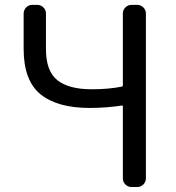

<svg xmlns="http://www.w3.org/2000/svg" viewBox="-20 -753 707 773"><path d="M509.8 0Q495.1 0 484.9 -10.3Q474.6 -20.5 474.6 -35.2V-324.2Q474.6 -329.1 470.7 -328.1Q407.2 -318.4 340.8 -318.4Q210.9 -318.4 143.1 -373.5Q75.2 -428.7 75.2 -555.7V-698.2Q75.2 -712.9 85.4 -723.1Q95.7 -733.4 109.4 -733.4H129.9Q144.5 -733.4 154.8 -723.1Q165 -712.9 165 -698.2V-555.7Q165 -466.8 210.9 -430.2Q256.8 -393.6 349.6 -393.6Q417 -393.6 470.7 -404.3Q474.6 -405.3 474.6 -409.2V-698.2Q474.6 -712.9 484.9 -723.1Q495.1 -733.4 509.8 -733.4H532.2Q546.9 -733.4 557.1 -723.1Q567.4 -712.9 567.4 -698.2V-35.2Q567.4 -20.5 557.1 -10.3Q546.9 0 532.2 0Z"/></svg>

Font: Gen Jyuu GothicL Regular
Style: Regular
Weight: 400
Designer: [Source Han Sans]
Ryoko NISHIZUKA  (kana & ideographs); Paul D. Hunt (Latin, Greek & Cyrillic); Wenlong ZHANG  (bopomofo
Version: Version 1.002.20150607